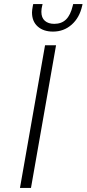

<svg xmlns="http://www.w3.org/2000/svg" viewBox="-20 -922 425 942"><path d="M201 -700H255L132 0H78ZM137 -861Q137 -871 141 -893L143 -902H189L187 -894Q183 -879 183 -864Q183 -835 200 -820Q217 -805 246 -805Q282 -805 304 -826.5Q326 -848 337 -894L339 -902H385L383 -893Q370 -835 331.5 -801Q293 -767 240 -767Q193 -767 165 -792Q137 -817 137 -861Z"/></svg>

Font: Niramit ExtraLight
Style: Italic
Weight: 200
Italic angle: -10°
Designer: Katatrad Aksorn Co.,Ltd.
Foundry: Cadson Demak Co.,Ltd.
Version: Version 1.000; ttfautohint (v1.6)